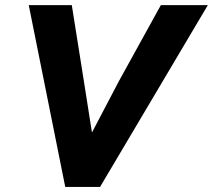

<svg xmlns="http://www.w3.org/2000/svg" viewBox="-20 -740 843 760"><path d="M238.3 0 93.8 -719.7H264.2L312 -418.9L343.8 -216.8H344.7L450.7 -418.9L616.7 -719.7H802.7L376 0Z"/></svg>

Font: Reddit Sans ExtraBold
Style: Italic
Weight: 800
Italic angle: -11.25°
Designer: Stephen Hutchings
Version: Version 1.013